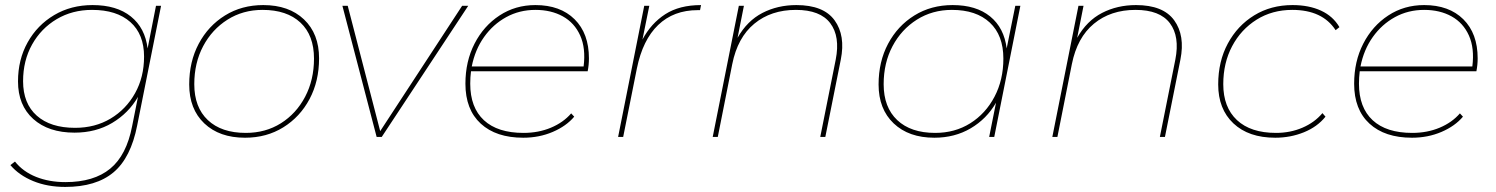

<svg xmlns="http://www.w3.org/2000/svg" viewBox="-20 -540 5898 757"><path d="M237 197Q167 197 111 174Q55 151 21 111L39 97Q71 137 122.5 157.5Q174 178 238 178Q350 178 414.5 125Q479 72 501 -43L524 -158Q487 -94 422.5 -55.5Q358 -17 274 -17Q171 -17 111 -71Q51 -125 51 -219Q51 -305 89 -373Q127 -441 193.5 -480.5Q260 -520 345 -520Q440 -520 496 -475Q552 -430 562 -349L595 -517H615L521 -46Q496 82 427.5 139.5Q359 197 237 197ZM276 -36Q355 -36 416 -72.5Q477 -109 512.5 -172.5Q548 -236 548 -317Q548 -405 494 -453Q440 -501 343 -501Q265 -501 203.5 -464.5Q142 -428 106.5 -364.5Q71 -301 71 -220Q71 -132 125 -84Q179 -36 276 -36Z M946 3Q845 3 785.5 -53.5Q726 -110 726 -207Q726 -297 763.5 -367.5Q801 -438 867 -479Q933 -520 1018 -520Q1119 -520 1178.5 -463.5Q1238 -407 1238 -310Q1238 -220 1200.5 -149.5Q1163 -79 1097 -38Q1031 3 946 3ZM949 -16Q1027 -16 1087.5 -54Q1148 -92 1183 -158.5Q1218 -225 1218 -309Q1218 -401 1164.5 -451Q1111 -501 1015 -501Q938 -501 877 -462.5Q816 -424 781 -358Q746 -292 746 -208Q746 -117 799.5 -66.5Q853 -16 949 -16Z M1465 0 1330 -517H1351L1479 -23L1802 -517H1826L1485 0Z M2043 3Q1936 3 1875.5 -52.5Q1815 -108 1815 -210Q1815 -298 1851 -368Q1887 -438 1949.5 -479Q2012 -520 2091 -520Q2189 -520 2245.5 -464Q2302 -408 2302 -310Q2302 -284 2297 -259H1837Q1834 -235 1834 -210Q1834 -116 1888 -66Q1942 -16 2044 -16Q2103 -16 2152 -36.5Q2201 -57 2232 -93L2244 -80Q2213 -43 2159.5 -20Q2106 3 2043 3ZM1840 -278H2281Q2290 -350 2267.5 -400Q2245 -450 2199 -475.5Q2153 -501 2091 -501Q2028 -501 1976 -472.5Q1924 -444 1888.5 -394Q1853 -344 1840 -278Z M2417 0 2520 -517H2540L2513 -384Q2547 -448 2603 -484Q2659 -520 2744 -520L2740 -500H2731Q2636 -500 2575 -441.5Q2514 -383 2491 -270L2437 0Z M3120 -520Q3227 -520 3270.5 -460Q3314 -400 3295 -305L3234 0H3214L3275 -305Q3293 -396 3253.5 -448.5Q3214 -501 3118 -501Q3020 -501 2954 -446.5Q2888 -392 2867 -287L2810 0H2790L2893 -517H2913L2888 -391Q2926 -458 2986 -489Q3046 -520 3120 -520Z M3664 3Q3563 3 3503.5 -53.5Q3444 -110 3444 -207Q3444 -297 3481.5 -367.5Q3519 -438 3585 -479Q3651 -520 3736 -520Q3829 -520 3884 -475Q3939 -430 3949 -349L3983 -517H4003L3900 0H3880L3907 -135Q3870 -71 3807 -34Q3744 3 3664 3ZM3667 -16Q3745 -16 3805.5 -54Q3866 -92 3901 -158.5Q3936 -225 3936 -309Q3936 -401 3882.5 -451Q3829 -501 3733 -501Q3656 -501 3595 -462.5Q3534 -424 3499 -358Q3464 -292 3464 -208Q3464 -117 3517.5 -66.5Q3571 -16 3667 -16Z M4459 -520Q4566 -520 4609.5 -460Q4653 -400 4634 -305L4573 0H4553L4614 -305Q4632 -396 4592.5 -448.5Q4553 -501 4457 -501Q4359 -501 4293 -446.5Q4227 -392 4206 -287L4149 0H4129L4232 -517H4252L4227 -391Q4265 -458 4325 -489Q4385 -520 4459 -520Z M5008 3Q4903 3 4843 -53.5Q4783 -110 4783 -207Q4783 -298 4821 -368.5Q4859 -439 4925 -479.5Q4991 -520 5076 -520Q5141 -520 5188.5 -498Q5236 -476 5261 -433L5246 -421Q5194 -501 5075 -501Q4996 -501 4934.5 -462.5Q4873 -424 4838 -358Q4803 -292 4803 -208Q4803 -117 4857 -66.5Q4911 -16 5011 -16Q5067 -16 5115 -36.5Q5163 -57 5194 -94L5206 -80Q5174 -40 5121 -18.5Q5068 3 5008 3Z M5547 3Q5440 3 5379.5 -52.5Q5319 -108 5319 -210Q5319 -298 5355 -368Q5391 -438 5453.5 -479Q5516 -520 5595 -520Q5693 -520 5749.5 -464Q5806 -408 5806 -310Q5806 -284 5801 -259H5341Q5338 -235 5338 -210Q5338 -116 5392 -66Q5446 -16 5548 -16Q5607 -16 5656 -36.5Q5705 -57 5736 -93L5748 -80Q5717 -43 5663.5 -20Q5610 3 5547 3ZM5344 -278H5785Q5794 -350 5771.5 -400Q5749 -450 5703 -475.5Q5657 -501 5595 -501Q5532 -501 5480 -472.5Q5428 -444 5392.5 -394Q5357 -344 5344 -278Z"/></svg>

Font: Montserrat Thin
Style: Italic
Weight: 100
Italic angle: -11.3°
Designer: Julieta Ulanovsky
Foundry: Julieta Ulanovsky
Version: Version 9.000; ttfautohint (v1.8.4.7-5d5b)